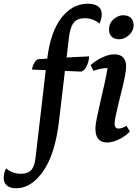

<svg xmlns="http://www.w3.org/2000/svg" viewBox="-138 -754 747 1032"><path d="M-51 258Q-82 258 -100 244Q-118 230 -118 203Q-118 190 -114.5 175Q-111 160 -105 151Q-71 180 -26 180Q13 180 30.5 159.5Q48 139 53 94L108 -377L34 -380Q37 -400 46.5 -416Q56 -432 67 -436L116 -439Q133 -581 191.5 -657.5Q250 -734 335 -734Q369 -734 389 -720Q409 -706 409 -677Q409 -665 405 -650Q401 -635 397 -627Q363 -656 318 -656Q276 -656 257 -630.5Q238 -605 232 -547L220 -445L341 -451Q341 -438 336 -420Q331 -402 321.5 -387.5Q312 -373 298 -369L211 -373L179 -102Q158 75 94 166.5Q30 258 -51 258ZM438 12Q375 12 375 -62Q375 -84 383 -123Q391 -162 402 -209Q413 -256 423.5 -303Q434 -350 440 -388H438Q422 -388 403.5 -384.5Q385 -381 365 -373L349 -404Q379 -431 414 -446.5Q449 -462 476 -462Q509 -462 524.5 -444.5Q540 -427 540 -398Q540 -380 534 -347.5Q528 -315 518.5 -277Q509 -239 500 -201.5Q491 -164 484.5 -134Q478 -104 478 -89Q478 -63 499 -63Q518 -63 542 -78L560 -47Q534 -20 499.5 -4Q465 12 438 12ZM503 -543Q476 -543 462 -557Q448 -571 448 -594Q448 -630 473 -651Q498 -672 523 -672Q551 -672 565.5 -657.5Q580 -643 580 -620Q580 -596 567.5 -579Q555 -562 537.5 -552.5Q520 -543 503 -543Z"/></svg>

Font: Petrona SemiBold
Style: Italic
Weight: 600
Italic angle: -9°
Designer: Ringo R. Seeber
Foundry: Ringo R. Seeber
Version: Version 2.001; ttfautohint (v1.8.3)